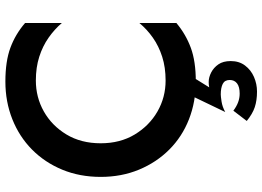

<svg xmlns="http://www.w3.org/2000/svg" viewBox="-154 -600 998 731"><g transform="rotate(-90 345.5 -234.0)"><path d="M166 -350Q166 -425 199.5 -480.5Q233 -536 287 -566.5Q341 -597 405 -597Q455 -597 495.5 -584Q536 -571 568 -548.5Q600 -526 624 -498V-638Q581 -675 529.5 -694Q478 -713 401 -713Q324 -713 257.5 -686.5Q191 -660 142 -611.5Q93 -563 65.5 -496.5Q38 -430 38 -350Q38 -271 65.5 -204.5Q93 -138 142 -89Q191 -40 257.5 -14Q324 12 401 12Q478 12 529.5 -7Q581 -26 624 -62V-203Q600 -174 568 -151.5Q536 -129 495.5 -116Q455 -103 405 -103Q341 -103 287 -134Q233 -165 199.5 -220.5Q166 -276 166 -350ZM371 -55 285 124Q305 113 325 110Q345 107 352 107Q377 107 392 114.5Q407 122 407 141Q407 159 394 169Q381 179 355 179Q338 179 322 173Q306 167 290 155L251 206Q278 228 303.5 236.5Q329 245 363 245Q392 245 418.5 233.5Q445 222 462 199.5Q479 177 479 145Q479 116 466.5 98Q454 80 435.5 70.5Q417 61 399 61Q394 61 389 61.5Q384 62 379 63L451 -53Z"/></g></svg>

Font: Jost Medium
Style: Regular
Weight: 500
Version: Version 3.710